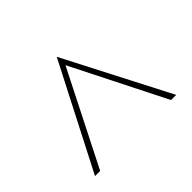

<svg xmlns="http://www.w3.org/2000/svg" viewBox="-113 -660 791 791"><g transform="rotate(45 283.0 -264.5)"><path d="M513 -28 54 -264 513 -501V-471L104 -265L513 -58Z"/></g></svg>

Font: Panamera Thin
Style: Regular
Weight: 100
Designer: Bastien Sozeau
Foundry: NBR — Bastien Sozeau
Version: Version 3.003;gftools[0.9.33]